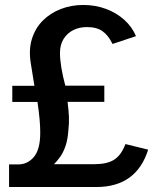

<svg xmlns="http://www.w3.org/2000/svg" viewBox="-20 -753 662 773"><path d="M16.5 0V-91H53Q91 -91 116.5 -121.2Q142 -151.5 142 -218.5Q142 -243.5 139.5 -271.8Q137 -300 131 -342.5H29.5V-407.5H118.5L105 -492Q94.5 -549.5 107.8 -594Q121 -638.5 151.8 -669.5Q182.5 -700.5 225 -716.8Q267.5 -733 315 -733Q364.5 -733 407 -717Q449.5 -701 480.8 -672.8Q512 -644.5 527.5 -607.5L433 -576Q416.5 -610.5 393 -627.2Q369.5 -644 330 -644Q299.5 -644 275 -631.8Q250.5 -619.5 236 -596.2Q221.5 -573 221.5 -540Q221.5 -513.5 227.2 -479.2Q233 -445 243 -408H400V-343H252Q256.5 -308 257.5 -282.8Q258.5 -257.5 255.5 -231Q253 -192 243.8 -165.2Q234.5 -138.5 222 -121.2Q209.5 -104 197.5 -92H360.5Q411 -92 439.5 -110Q468 -128 485 -173L576.5 -150.5Q553 -75.5 500.8 -37.8Q448.5 0 367.5 0Z"/></svg>

Font: Public Sans Thin Medium
Style: Regular
Weight: 500
Version: Version 2.001